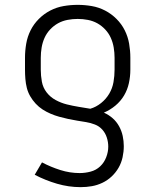

<svg xmlns="http://www.w3.org/2000/svg" viewBox="-20 -548 640 791"><path d="M312 223Q263 223 215 209Q167 195 123 172L153 121Q189 140 228.5 152.5Q268 165 308 165Q331 165 353.5 159Q376 153 392.5 137.5Q409 122 417.5 100Q426 78 426 56Q426 37 420 18.5Q414 0 401.5 -14Q389 -28 371 -35Q353 -42 334.5 -45Q316 -48 297.5 -51Q279 -54 260.5 -58Q242 -62 224 -67Q206 -72 188.5 -79.5Q171 -87 155.5 -97Q140 -107 127 -121Q114 -135 104.5 -151.5Q95 -168 90.5 -186Q86 -204 84.5 -223Q83 -242 83 -261V-310Q83 -339 88 -368Q93 -397 106 -423Q119 -449 140 -470Q161 -491 187 -504.5Q213 -518 242 -523Q271 -528 300 -528Q329 -528 358 -523Q387 -518 413 -504.5Q439 -491 460 -470Q481 -449 494 -423Q507 -397 512 -368Q517 -339 517 -310V-261Q517 -233 511 -205.5Q505 -178 491 -154.5Q477 -131 455.5 -113Q434 -95 408 -84Q428 -75 444 -61Q460 -47 470.5 -28Q481 -9 485.5 12Q490 33 490 54Q490 77 485 100Q480 123 468.5 143Q457 163 440 179Q423 195 402 205Q381 215 358.5 219Q336 223 312 223ZM352 -100Q376 -107 396.5 -123.5Q417 -140 430 -162Q443 -184 447.5 -209.5Q452 -235 452 -261V-310Q452 -331 448.5 -352Q445 -373 436.5 -392Q428 -411 413.5 -426.5Q399 -442 381 -452Q363 -462 342 -466Q321 -470 300 -470Q279 -470 258 -466Q237 -462 219 -452Q201 -442 186.5 -426.5Q172 -411 163.5 -392Q155 -373 151.5 -352Q148 -331 148 -310V-261Q148 -236 152.5 -211.5Q157 -187 172 -167.5Q187 -148 209 -136Q231 -124 255 -118Q279 -112 303.5 -108Q328 -104 352 -100Z"/></svg>

Font: Iosevka Aile Light
Style: Regular
Weight: 300
Designer: Belleve Invis
Foundry: Belleve Invis
Version: Version 27.3.5; ttfautohint (v1.8.4)